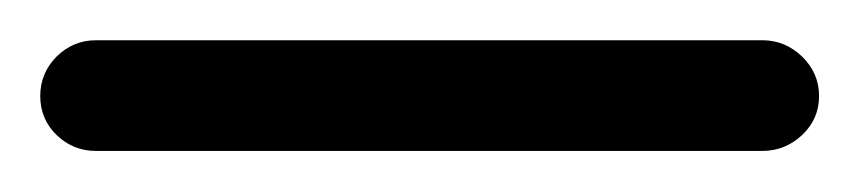

<svg xmlns="http://www.w3.org/2000/svg" viewBox="-47 -69 421 94"><path d="M-27.3 -22Q-27.3 -33.2 -19.3 -41.3Q-11.2 -49.3 0 -49.3H326.2Q337.4 -49.3 345.7 -41.3Q354 -33.2 354 -22Q354 -10.7 345.7 -2.9Q337.4 4.9 326.2 4.9H0Q-11.2 4.9 -19.3 -2.9Q-27.3 -10.7 -27.3 -22Z"/></svg>

Font: Mikhak-DS2-FD Light
Style: Regular
Weight: 300
Designer: Amin Abedi
Version: Version 3.2